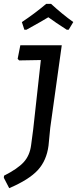

<svg xmlns="http://www.w3.org/2000/svg" viewBox="-50 -878 402 1001"><path d="M77 -723 64 -763Q128 -805 191 -858H216Q276 -803 332 -763L308 -723H298Q239 -761 202 -788Q173 -770 88 -723ZM272 -642 212 -212 203 -119Q193 -41 147 9Q101 59 -2 103L-30 49L-29 38Q42 2 73.5 -32.5Q105 -67 112 -120L123 -203L163 -565L50 -563L42 -571L56 -642Z"/></svg>

Font: Alegreya Sans Medium
Style: Italic
Weight: 500
Italic angle: -7°
Designer: Juan Pablo del Peral
Foundry: Huerta Tipografica
Version: Version 2.007